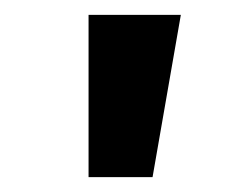

<svg xmlns="http://www.w3.org/2000/svg" viewBox="-20 -720 317 258"><path d="M99 -700H223L185 -482H99Z"/></svg>

Font: PT Sans Caption
Style: Bold
Weight: 700
Designer: A.Korolkova, O.Umpeleva, V.Yefimov
Foundry: ParaType Ltd
Version: Version 2.003W OFL